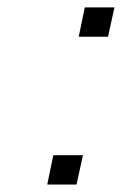

<svg xmlns="http://www.w3.org/2000/svg" viewBox="-20 -492 332 512"><path d="M106 0 122.1 -78.1H201.2L184.1 0ZM189.9 -394 206.1 -472.2H285.2L268.1 -394Z"/></svg>

Font: CMU Bright
Style: Oblique
Weight: 500
Italic angle: -12°
Version: Version 0.7.0